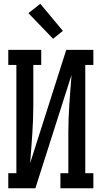

<svg xmlns="http://www.w3.org/2000/svg" viewBox="-20 -1000 540 1020"><path d="M24 0V-80H67V-655H24V-735H199V-655H157V-441Q157 -402 155.5 -363.5Q154 -325 151.5 -287Q149 -249 146 -210.5Q143 -172 140 -133L332 -735H476V-655H433V-80H476V0H301V-80H343V-294Q343 -333 344.5 -371.5Q346 -410 348.5 -448Q351 -486 354 -524.5Q357 -563 360 -602L168 0ZM262 -794 131 -930 194 -980 314 -836Z"/></svg>

Font: Iosevka Curly Slab Medium
Style: Regular
Weight: 500
Monospace: yes
Designer: Belleve Invis
Foundry: Belleve Invis
Version: Version 22.1.2; ttfautohint (v1.8.4)